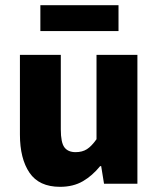

<svg xmlns="http://www.w3.org/2000/svg" viewBox="-20 -710 613 742"><path d="M212 12Q131 12 94 -42.5Q57 -97 57 -190V-498H215V-210Q215 -159 229 -140.5Q243 -122 272 -122Q298 -122 316 -133.5Q334 -145 353 -172V-498H511V0H382L371 -68H367Q337 -31 300 -9.5Q263 12 212 12ZM136 -590V-690H438V-590Z"/></svg>

Font: Mada ExtraBold
Style: Regular
Weight: 800
Designer: Khaled Hosny
Version: Version 1.5